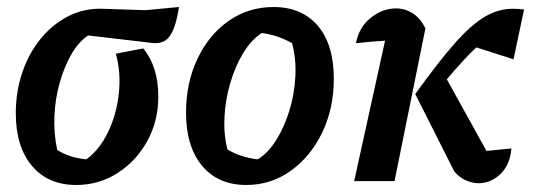

<svg xmlns="http://www.w3.org/2000/svg" viewBox="-20 -516 1523 547"><path d="M197 11Q117 11 71 -43.5Q25 -98 25 -193Q25 -256 44 -311Q63 -366 97 -407Q131 -448 176 -470.5Q221 -493 273 -491L394 -487L490 -496Q483 -453 473.5 -431Q464 -409 451.5 -401Q439 -393 423 -393Q413 -393 402 -395L231 -415Q204 -397 183.5 -361.5Q163 -326 150 -280Q137 -234 135 -184.5Q133 -135 143 -89Q176 -67 226 -62Q264 -90 288 -140Q312 -190 318.5 -249.5Q325 -309 310 -363L388 -378Q409 -353 420 -318.5Q431 -284 431 -241Q431 -171 399.5 -114Q368 -57 315 -23Q262 11 197 11Z M682 11Q601 11 555.5 -44Q510 -99 510 -195Q510 -280 542.5 -348.5Q575 -417 631.5 -456.5Q688 -496 759 -496Q840 -496 885.5 -442.5Q931 -389 931 -292Q931 -207 898 -138.5Q865 -70 808.5 -29.5Q752 11 682 11ZM714 -62Q744 -80 767 -117Q790 -154 804.5 -201Q819 -248 821.5 -298.5Q824 -349 812 -393Q771 -416 726 -422Q696 -403 673 -365Q650 -327 636 -279.5Q622 -232 619.5 -182.5Q617 -133 628 -90Q665 -68 714 -62Z M989 0 1077 -400Q1060 -399 1040.5 -397.5Q1021 -396 994 -393Q1003 -439 1036.5 -465.5Q1070 -492 1108 -492Q1134 -492 1156 -478Q1178 -464 1192 -435L1104 0ZM1274 -28 1163 -248Q1229 -340 1276 -393Q1323 -446 1361.5 -468.5Q1400 -491 1440 -491Q1457 -491 1473 -489L1443 -347L1337 -381Q1300 -346 1253 -290L1366 -86Q1379 -87 1395.5 -89Q1412 -91 1437 -93Q1433 -46 1405.5 -20Q1378 6 1343 6Q1326 6 1307.5 -2Q1289 -10 1274 -28Z"/></svg>

Font: Piazzolla SemiBold
Style: Italic
Weight: 600
Italic angle: -11.3°
Designer: Juan Pablo del Peral
Foundry: Huerta Tipografica
Version: Version 1.330